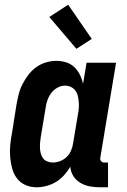

<svg xmlns="http://www.w3.org/2000/svg" viewBox="-20 -786 540 814"><path d="M135 8Q109 8 87 -2Q65 -12 51 -31Q37 -50 31 -73.5Q25 -97 23 -122Q21 -147 23.5 -172.5Q26 -198 31 -223L50 -343Q54 -365 59.5 -387Q65 -409 75.5 -429.5Q86 -450 100.5 -469Q115 -488 134 -501.5Q153 -515 175 -521.5Q197 -528 219 -528Q241 -528 261 -521.5Q281 -515 295.5 -501Q310 -487 319 -468.5Q328 -450 332 -430L347 -520H472L405 -116Q404 -108 409 -102.5Q414 -97 421 -97H438V8H403Q381 8 360 4Q339 0 320.5 -11Q302 -22 291 -39.5Q280 -57 278 -79Q267 -60 251.5 -43Q236 -26 217 -14.5Q198 -3 176.5 2.5Q155 8 135 8ZM204 -97Q219 -97 235 -103Q251 -109 263 -121Q275 -133 281.5 -148.5Q288 -164 290 -179L310 -299Q313 -313 314 -326.5Q315 -340 314 -353Q313 -366 310 -379Q307 -392 299.5 -402Q292 -412 280.5 -417.5Q269 -423 255 -423Q239 -423 223 -414Q207 -405 196.5 -390.5Q186 -376 180.5 -359.5Q175 -343 173 -326L153 -206Q151 -194 150 -182Q149 -170 149.5 -158Q150 -146 153 -135Q156 -124 162.5 -115Q169 -106 180.5 -101.5Q192 -97 204 -97ZM304 -579 189 -714 269 -766 369 -621Z"/></svg>

Font: Iosevka Curly Extrabold
Style: Italic
Weight: 800
Italic angle: -9°
Monospace: yes
Designer: Belleve Invis
Foundry: Belleve Invis
Version: Version 22.1.2; ttfautohint (v1.8.4)